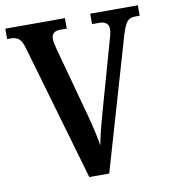

<svg xmlns="http://www.w3.org/2000/svg" viewBox="-81 -784 759 853"><g transform="rotate(-10 299.0 -357.0)"><path d="M74 -617Q65 -647 51.5 -657Q38 -667 18 -667H0V-714H269V-667H241Q200 -667 200 -633Q200 -622 203 -609.5Q206 -597 209 -584L295 -268Q315 -193 326 -130Q331 -161 339.5 -194.5Q348 -228 359 -267L446 -576Q451 -592 454.5 -606.5Q458 -621 458 -632Q458 -667 414 -667H383V-714H598V-667H578Q554 -667 541.5 -653Q529 -639 515 -592L343 0H253Z"/></g></svg>

Font: Noto Serif Lao Condensed SemiBold
Style: Regular
Weight: 600
Width: 3
Designer: Monotype Design Team
Foundry: Monotype Imaging Inc.
Version: Version 2.003; ttfautohint (v1.8.4.7-5d5b)